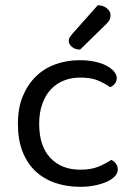

<svg xmlns="http://www.w3.org/2000/svg" viewBox="-20 -707 518 740"><path d="M289 -408Q255 -408 226 -396.5Q197 -385 176 -362.5Q155 -340 143 -306.5Q131 -273 131 -230Q131 -144 174 -98.5Q217 -53 289 -53Q331 -53 359 -64.5Q387 -76 409 -91Q420 -85 427 -76Q434 -67 434 -54Q434 -40 423 -28Q412 -16 392.5 -7Q373 2 346.5 7.5Q320 13 289 13Q237 13 193 -2Q149 -17 117 -47Q85 -77 67 -122.5Q49 -168 49 -230Q49 -291 68 -336.5Q87 -382 119 -413Q151 -444 194.5 -459.5Q238 -475 287 -475Q318 -475 344.5 -469.5Q371 -464 390 -454Q409 -444 419.5 -431.5Q430 -419 430 -406Q430 -394 423 -385Q416 -376 405 -371Q383 -386 357 -397Q331 -408 289 -408ZM357 -687Q379 -686 392.5 -674.5Q406 -663 406 -649Q406 -635 400 -626.5Q394 -618 380 -605L289 -516Q269 -516 257 -526.5Q245 -537 245 -550Q245 -558 250 -565Q255 -572 260 -578Z"/></svg>

Font: Baloo Da 2
Style: Regular
Weight: 400
Designer: Noopur Datye, Sulekha Rajkumar and Ek Type
Foundry: Ek Type
Version: Version 1.640;hotconv 1.0.111;makeotfexe 2.5.65597; ttfautoh